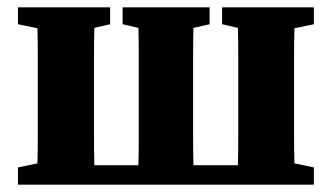

<svg xmlns="http://www.w3.org/2000/svg" viewBox="-20 -503 904 523"><path d="M585 -437V-483H835V-437L782 -426Q781 -389 781 -347Q781 -305 781 -273V-210Q781 -178 781 -136.5Q781 -95 782 -58L835 -47V0H29V-47L82 -58Q83 -95 83 -136.5Q83 -178 83 -210V-273Q83 -305 83 -347Q83 -389 82 -426L29 -437V-483H280V-437L237 -427Q236 -390 236 -347.5Q236 -305 236 -273V-210Q236 -177 236 -133.5Q236 -90 237 -53H357Q358 -90 358 -133.5Q358 -177 358 -210V-273Q358 -305 358 -347.5Q358 -390 357 -427L314 -437V-483H551V-437L507 -427Q506 -390 506 -347.5Q506 -305 506 -273V-210Q506 -177 506 -133.5Q506 -90 507 -53H628Q629 -90 629 -133.5Q629 -177 629 -210V-273Q629 -305 629 -347.5Q629 -390 628 -427Z"/></svg>

Font: Source Serif 4
Style: Bold
Weight: 700
Designer: Frank Grießhammer
Foundry: Adobe
Version: Version 4.005;hotconv 1.1.0;makeotfexe 2.6.0